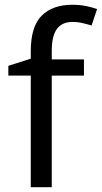

<svg xmlns="http://www.w3.org/2000/svg" viewBox="-20 -785 427 805"><path d="M332 -468H197V0H109V-468H15V-509L109 -539V-570Q109 -674 155 -719.5Q201 -765 283 -765Q315 -765 341.5 -759.5Q368 -754 387 -747L364 -678Q348 -683 327 -688Q306 -693 284 -693Q240 -693 218.5 -663.5Q197 -634 197 -571V-536H332Z"/></svg>

Font: Noto Sans Old Sogdian
Style: Regular
Weight: 400
Designer: Monotype Design Team
Foundry: Monotype Imaging Inc.
Version: Version 2.002; ttfautohint (v1.8.4.7-5d5b)